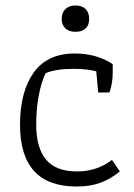

<svg xmlns="http://www.w3.org/2000/svg" viewBox="-20 -671 488 700"><path d="M205 -602Q205 -625 218.5 -638Q232 -651 255 -651Q279 -651 292 -638Q305 -625 305 -602Q305 -579 292 -567Q279 -555 255 -555Q232 -555 218.5 -567.5Q205 -580 205 -602ZM53 -216Q53 -336 102.5 -406Q152 -476 253 -476Q294 -476 329.5 -465.5Q365 -455 391 -437V-408Q391 -367 379 -334H338L331 -411Q296 -420 249 -420Q182 -420 146 -404Q130 -370 121 -321Q112 -272 112 -217Q112 -133 147.5 -89.5Q183 -46 261 -46Q334 -46 388 -88L417 -46Q384 -19 347 -5Q310 9 259 9Q53 9 53 -216Z"/></svg>

Font: Athiti
Style: Regular
Weight: 400
Designer: CadsonDemak Team
Foundry: CadsonDemak
Version: Version 1.033